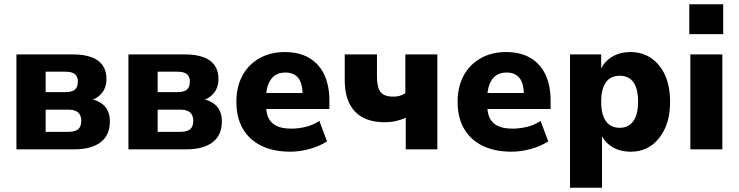

<svg xmlns="http://www.w3.org/2000/svg" viewBox="-20 -700 3463 900"><path d="M57 0V-445H320Q375 -445 410 -431.5Q445 -418 462 -392.5Q479 -367 479 -330Q479 -289 456.5 -262.5Q434 -236 392 -225V-238Q427 -233 449.5 -219.5Q472 -206 483.5 -184Q495 -162 495 -131Q495 -66 451.5 -33Q408 0 328 0ZM194 -82H300Q331 -82 346 -94Q361 -106 361 -133Q361 -160 346 -173Q331 -186 301 -186H194ZM194 -268H286Q317 -268 331 -279.5Q345 -291 345 -317Q345 -341 331 -352.5Q317 -364 286 -364H194Z M582 0V-445H845Q900 -445 935 -431.5Q970 -418 987 -392.5Q1004 -367 1004 -330Q1004 -289 981.5 -262.5Q959 -236 917 -225V-238Q952 -233 974.5 -219.5Q997 -206 1008.5 -184Q1020 -162 1020 -131Q1020 -66 976.5 -33Q933 0 853 0ZM719 -82H825Q856 -82 871 -94Q886 -106 886 -133Q886 -160 871 -173Q856 -186 826 -186H719ZM719 -268H811Q842 -268 856 -279.5Q870 -291 870 -317Q870 -341 856 -352.5Q842 -364 811 -364H719Z M1342 11Q1261 11 1204.5 -17Q1148 -45 1118 -97Q1088 -149 1088 -223Q1088 -293 1116 -345Q1144 -397 1195.5 -426.5Q1247 -456 1315 -456Q1382 -456 1428.5 -429Q1475 -402 1499.5 -351Q1524 -300 1524 -228V-189H1213V-264H1415L1399 -248Q1399 -308 1378.5 -334Q1358 -360 1318 -360Q1288 -360 1268.5 -346.5Q1249 -333 1238 -306Q1227 -279 1227 -238V-207Q1227 -170 1239 -146Q1251 -122 1277 -109.5Q1303 -97 1346 -97Q1379 -97 1413.5 -105.5Q1448 -114 1477 -133L1513 -37Q1476 -14 1430.5 -1.5Q1385 11 1342 11Z M1882 0V-148Q1860 -138 1835.5 -132.5Q1811 -127 1785 -127Q1722 -127 1680.5 -149.5Q1639 -172 1617.5 -215.5Q1596 -259 1596 -326V-445H1747V-342Q1747 -309 1754 -287.5Q1761 -266 1778 -256.5Q1795 -247 1824 -247Q1841 -247 1854.5 -251Q1868 -255 1880 -263V-445H2030V0Z M2379 11Q2298 11 2241.5 -17Q2185 -45 2155 -97Q2125 -149 2125 -223Q2125 -293 2153 -345Q2181 -397 2232.5 -426.5Q2284 -456 2352 -456Q2419 -456 2465.5 -429Q2512 -402 2536.5 -351Q2561 -300 2561 -228V-189H2250V-264H2452L2436 -248Q2436 -308 2415.5 -334Q2395 -360 2355 -360Q2325 -360 2305.5 -346.5Q2286 -333 2275 -306Q2264 -279 2264 -238V-207Q2264 -170 2276 -146Q2288 -122 2314 -109.5Q2340 -97 2383 -97Q2416 -97 2450.5 -105.5Q2485 -114 2514 -133L2550 -37Q2513 -14 2467.5 -1.5Q2422 11 2379 11Z M2652 180V-445H2798V-361H2791Q2804 -403 2842.5 -429.5Q2881 -456 2936 -456Q2991 -456 3033 -427Q3075 -398 3098 -346.5Q3121 -295 3121 -223Q3121 -151 3097.5 -99Q3074 -47 3033 -18Q2992 11 2937 11Q2882 11 2844 -15Q2806 -41 2792 -84H2802V180ZM2885 -101Q2927 -101 2949 -132.5Q2971 -164 2971 -223Q2971 -284 2949 -314.5Q2927 -345 2885 -345Q2842 -345 2820 -314Q2798 -283 2798 -223Q2798 -164 2820 -132.5Q2842 -101 2885 -101Z M3211 -540V-680H3370V-540ZM3216 0V-445H3366V0Z"/></svg>

Font: Nunito Sans 12pt ExtraLight
Style: Weight 830 Width 84 Optical size 12.0 YTLC 445
Weight: 830
Width: 4
Designer: Vernon Adams
Foundry: Vernon Adams
Version: Version 3.101;gftools[0.9.27]